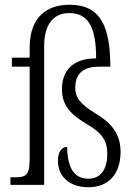

<svg xmlns="http://www.w3.org/2000/svg" viewBox="-20 -779 568 809"><path d="M352 10C435 10 488 -43 488 -139C488 -204 461 -254 384 -300C315 -341 297 -372 297 -408C297 -457 318 -498 397 -498H445C444 -662 408 -759 273 -759C180 -759 105 -710 105 -578V-536H30V-498H105V-107C105 -40 88 -32 43 -32H24V0H166V-585C166 -664 197 -724 272 -724C358 -724 385 -653 385 -533C284 -533 241 -479 241 -403C241 -329 285 -292 351 -253C414 -216 432 -182 432 -130C432 -63 402 -26 353 -26C290 -26 264 -75 263 -160C246 -160 224 -147 224 -101C224 -36 273 10 352 10Z"/></svg>

Font: Noto Serif Myanmar Condensed Light
Style: Regular
Weight: 300
Width: 3
Designer: Ben Mitchell and the Monotype Design Team
Foundry: Monotype Imaging Inc.
Version: Version 2.106